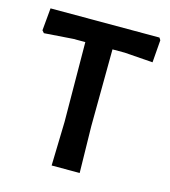

<svg xmlns="http://www.w3.org/2000/svg" viewBox="-83 -568 561 635"><g transform="rotate(15 198.0 -250.5)"><path d="M386 -501 391 -493 385 -416 288 -423H246L244 -159L247 0H151L155 -150L153 -423H112L13 -416L6 -424L13 -501Z"/></g></svg>

Font: Alegreya Sans SC Medium
Style: Regular
Weight: 500
Designer: Juan Pablo del Peral
Foundry: Huerta Tipografica
Version: Version 2.001;PS 002.001;hotconv 1.0.88;makeotf.lib2.5.64775